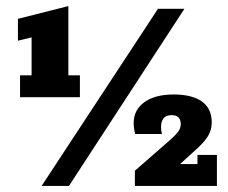

<svg xmlns="http://www.w3.org/2000/svg" viewBox="-20 -612 752 632"><path d="M46 -292V-364H84V-489L39 -478V-550L205 -592V-364H243V-292ZM117 0 500 -583H587L207 0ZM424 0V-50L535 -147Q557 -166 566 -178Q575 -190 575 -203Q575 -218 567.5 -225.5Q560 -233 545 -233Q527 -233 518.5 -222.5Q510 -212 510 -194Q510 -188 511 -182Q512 -176 513 -171H425Q423 -179 421.5 -187.5Q420 -196 420 -207Q420 -250 455 -275.5Q490 -301 552 -301Q612 -301 644.5 -278Q677 -255 677 -209Q677 -185 665.5 -165.5Q654 -146 630 -124L531 -34L496 -72H630V-102H694V0Z"/></svg>

Font: Rokkitt SemiBold ExtraBold
Style: Regular
Weight: 800
Version: Version 3.103